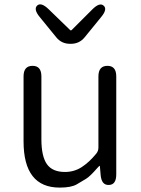

<svg xmlns="http://www.w3.org/2000/svg" viewBox="-20 -839 642 872"><path d="M251 13Q87 13 87 -197V-492Q87 -540 128 -540Q168 -540 168 -492V-207Q168 -129 193 -93.5Q218 -58 275 -58Q317 -58 351 -80Q385 -102 417 -141Q427 -153 427 -169V-492Q427 -540 468 -540Q508 -540 508 -492V-47Q508 0 475 1Q441 3 437 -45L434 -80Q434 -86 432.5 -86Q431 -86 422 -76Q389 -38 371 -27Q350 -14 329 -2Q304 13 251 13ZM298 -640Q260 -640 236 -669L161 -761Q131 -797 149 -814Q167 -830 201 -797L298 -703Q302 -699 306 -703L399 -796Q433 -830 451 -813Q469 -797 439 -761L364 -669Q340 -640 302 -640Z"/></svg>

Font: Resource Han Rounded JP Normal
Style: Regular
Weight: 350
Designer: Cyano Hao (round all glyphs); Ryoko NISHIZUKA 西塚涼子 (kana, bopomofo & ideographs); Paul D. Hunt (Latin, Greek & Cyrillic)
Foundry: Cyano Hao
Version: 0.990